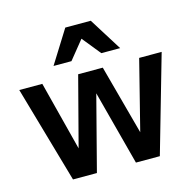

<svg xmlns="http://www.w3.org/2000/svg" viewBox="-116 -936 1068 1055"><g transform="rotate(-15 418.0 -408.5)"><path d="M13 -551H144L245 -157L348 -551H488L595 -155L695 -551H823L665 0H529L417 -424L307 0H171ZM608 -630H501L416 -735L331 -630H229L346 -817H491Z"/></g></svg>

Font: Application Semibold
Style: Regular
Weight: 600
Designer: Wei Huang
Foundry: Wei Huang
Version: Version 0.012